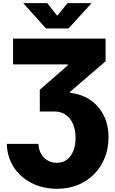

<svg xmlns="http://www.w3.org/2000/svg" viewBox="-20 -970 722 1206"><path d="M22.9 -66.4H221.2Q222.7 -31.2 238 -4.4Q253.4 22.5 278.8 37.6Q304.2 52.7 336.4 52.7Q374.5 52.7 400.9 32.5Q427.2 12.2 440.9 -23.2Q454.6 -58.6 454.6 -104.5Q454.6 -156.2 437.7 -193.1Q420.9 -230 391.6 -249.8Q362.3 -269.5 324.7 -269.5H230V-406.2L405.8 -559.6V-565.4H62V-727.5H643.1V-585L420.4 -393.6V-386.7Q493.7 -378.9 547.9 -341.6Q602.1 -304.2 631.8 -244.4Q661.6 -184.6 661.6 -108.4Q661.6 -37.6 637.7 21.7Q613.8 81.1 570.6 124.5Q527.3 168 468.5 191.9Q409.7 215.8 339.4 215.8Q249 215.8 178 179.4Q106.9 143.1 65.7 79.1Q24.4 15.1 22.9 -66.4ZM276.9 -950.2 339.4 -871.1 404.3 -950.2H553.7V-948.7L410.2 -791H269L127.4 -948.7V-950.2Z"/></svg>

Font: Inter 24pt Black
Style: Regular
Weight: 900
Designer: Rasmus Andersson
Foundry: rsms
Version: Version 4.001;git-66647c0bb